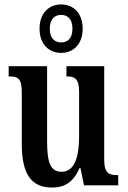

<svg xmlns="http://www.w3.org/2000/svg" viewBox="-20 -834 574 864"><path d="M255 -596C309 -596 352 -634 352 -705C352 -776 309 -814 255 -814C201 -814 158 -776 158 -705C158 -634 201 -596 255 -596ZM255 -643C228 -643 204 -660 204 -705C204 -750 228 -767 255 -767C283 -767 306 -750 306 -705C306 -660 283 -643 255 -643ZM214 10C270 10 310 -13 338 -78H342L358 0H512V-46H506C474 -46 449 -53 449 -112V-536H279V-490H282C314 -490 336 -482 336 -421V-220C336 -124 314 -61 257 -61C205 -61 192 -106 192 -200V-536H19V-490H23C61 -490 78 -479 78 -421V-187C78 -50 121 10 214 10Z"/></svg>

Font: Noto Serif Armenian ExtraCondensed SemiBold
Style: Regular
Weight: 600
Width: 2
Designer: Monotype Design Team
Foundry: Monotype Imaging Inc.
Version: Version 2.008